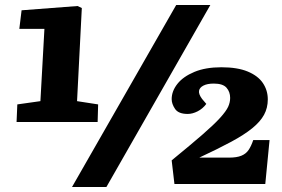

<svg xmlns="http://www.w3.org/2000/svg" viewBox="-20 -734 1124 765"><path d="M267 11 682 -714H818L404 11ZM287 -331 371 -318 369 -248H46L49 -318L141 -331L157 -619H57L66 -693L289 -710L306 -702ZM832 -401Q806 -401 790.5 -393Q775 -385 773 -372Q771 -359 785 -340L802 -320Q788 -301 767.5 -290.5Q747 -280 728 -280Q691 -280 677.5 -300Q664 -320 664 -339Q664 -371 687 -400Q710 -429 754.5 -447.5Q799 -466 862 -466Q926 -466 967 -449Q1008 -432 1027.5 -403Q1047 -374 1047 -338Q1047 -304 1032 -276.5Q1017 -249 985 -223Q953 -197 901 -169Q849 -141 774 -106H893Q923 -106 941.5 -113.5Q960 -121 970.5 -136.5Q981 -152 989 -176H1054L1037 -1H675L664 -95Q741 -158 787 -198Q833 -238 857 -264.5Q881 -291 889 -308.5Q897 -326 897 -344Q897 -368 882.5 -384.5Q868 -401 832 -401Z"/></svg>

Font: Literata ExtraBold
Style: Italic
Weight: 800
Italic angle: -2°
Designer: Latin by Veronika Burian and Jose Scaglione. Greek by Irene Vlachou. Cyrillic by Vera Evstafieva
Foundry: TypeTogether
Version: Version 3.002